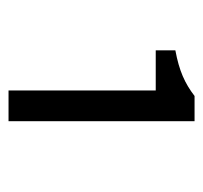

<svg xmlns="http://www.w3.org/2000/svg" viewBox="-33 -884 476 450"><g transform="rotate(90 205.0 -659.0)"><path d="M192 -441H264V-877H205C175 -854 146 -841 98 -832V-786H192Z"/></g></svg>

Font: Noto Sans Mono CJK SC Regular
Style: Regular
Weight: 400
Designer: Ryoko NISHIZUKA (kana & ideographs); Paul D. Hunt (Latin, Greek & Cyrillic); Wenlong ZHANG (bopomofo); Sandoll Communica
Foundry: Adobe Systems Incorporated
Version: Version 1.005;PS 1.005;hotconv 1.0.96;makeotf.lib2.5.65012